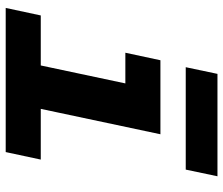

<svg xmlns="http://www.w3.org/2000/svg" viewBox="-76 -726 801 690"><g transform="rotate(90 325.0 -380.5)"><path d="M188 0 306 -556H462L344 0ZM8 0 35 -126H553L526 0ZM169 -430 196 -556H384L357 -430ZM221 -647 245 -761H613L589 -647Z"/></g></svg>

Font: Azeret Mono Thin
Style: Bold Italic
Weight: 700
Italic angle: -12°
Version: Version 1.002